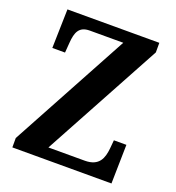

<svg xmlns="http://www.w3.org/2000/svg" viewBox="-130 -818 846 923"><g transform="rotate(20 293.0 -357.0)"><path d="M36 0H543L547 -199H483L479 -155C474 -106 459 -59 385 -59H199L528 -665V-714H58L53 -515H118L122 -567C126 -619 138 -655 194 -655H365L36 -48Z"/></g></svg>

Font: Noto Serif Ethiopic Condensed
Style: Bold
Weight: 700
Width: 3
Designer: Monotype Design Team
Foundry: Monotype Imaging Inc.
Version: Version 2.102